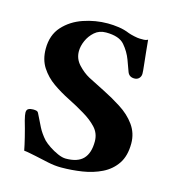

<svg xmlns="http://www.w3.org/2000/svg" viewBox="-87 -611 620 688"><g transform="rotate(15 223.0 -267.0)"><path d="M422 -144Q422 -98 402.5 -69Q383 -40 350.5 -24Q318 -8 279 -2Q240 4 201 4Q177 4 151.5 -1.5Q126 -7 103 -12Q92 -14 80.5 -16.5Q69 -19 58 -20Q55 -37 47.5 -67.5Q40 -98 32 -125Q27 -145 27 -153Q27 -164 34 -167.5Q41 -171 51 -171Q59 -171 64 -169.5Q69 -168 72 -161Q84 -136 94.5 -115.5Q105 -95 123 -75Q132 -66 147 -56Q162 -46 179 -38.5Q196 -31 209 -31Q253 -31 273.5 -52.5Q294 -74 294 -117Q294 -147 274.5 -168Q255 -189 226 -206Q198 -223 165 -239.5Q132 -256 103.5 -276Q75 -296 56.5 -324.5Q38 -353 38 -393Q38 -444 67 -476Q96 -508 140 -523Q184 -538 230 -538Q250 -538 271 -535Q292 -532 311 -524Q319 -521 333 -518Q347 -515 354 -515Q362 -515 369.5 -515Q377 -515 384 -519Q386 -499 388.5 -473.5Q391 -448 393.5 -426.5Q396 -405 396 -396Q396 -386 389.5 -379Q383 -372 372 -372Q353 -372 346.5 -388.5Q340 -405 331 -431Q321 -458 301 -481.5Q281 -505 232 -505Q207 -505 190 -490Q173 -475 164 -454.5Q155 -434 155 -415Q155 -387 174.5 -366Q194 -345 216 -333Q243 -319 278 -301.5Q313 -284 344 -264Q379 -242 400.5 -212Q422 -182 422 -144Z"/></g></svg>

Font: Kaisei Tokumin ExtraBold
Style: Regular
Weight: 800
Designer: Font-Kai, 金井和夫
Foundry: KAZUO KANAI
Version: Version 5.003